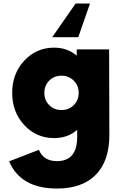

<svg xmlns="http://www.w3.org/2000/svg" viewBox="-20 -784 718 1104"><path d="M497.5 -763.8 430 -570H280L415 -763.8ZM607.5 -500 608.8 -7.5Q608.8 141.2 531.2 220.6Q453.8 300 307.5 300Q98.8 300 32.5 143.8L203.8 77.5Q230 142.5 307.5 142.5Q423.8 142.5 423.8 2.5V-37.5Q370 10 291.2 10Q188.8 10 119.4 -65Q50 -140 50 -250Q50 -360 119.4 -435Q188.8 -510 291.2 -510Q367.5 -510 421.2 -463.8V-500ZM333.8 -151.2Q375 -151.2 403.8 -179.4Q432.5 -207.5 432.5 -250Q432.5 -292.5 403.8 -320.6Q375 -348.8 333.8 -348.8Q291.2 -348.8 263.1 -320.6Q235 -292.5 235 -250Q235 -207.5 263.1 -179.4Q291.2 -151.2 333.8 -151.2Z"/></svg>

Font: Now Alt Black
Style: Regular
Weight: 900
Designer: Alfredo Marco Pradil
Foundry: Alfredo Marco Pradil
Version: Version 1.002;PS 001.002;hotconv 1.0.88;makeotf.lib2.5.64775